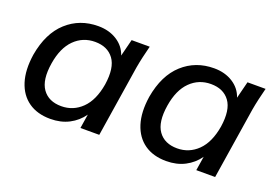

<svg xmlns="http://www.w3.org/2000/svg" viewBox="-77 -735 1397 967"><g transform="rotate(20 621.0 -252.0)"><path d="M242 9Q172 9 125 -24Q78 -57 58.5 -118.5Q39 -180 52 -266Q73 -387 142.5 -450Q212 -513 311 -513Q369 -513 411.5 -486Q454 -459 469 -413L492 -504H589Q581 -473 574 -442.5Q567 -412 562 -383L502 0H401L413 -76Q385 -36 341.5 -13.5Q298 9 242 9ZM272 -70Q336 -70 382 -115Q428 -160 443 -249Q457 -342 423.5 -387.5Q390 -433 323 -433Q258 -433 212.5 -388Q167 -343 153 -256Q138 -163 171 -116.5Q204 -70 272 -70Z M863 9Q793 9 746 -24Q699 -57 679.5 -118.5Q660 -180 673 -266Q694 -387 763.5 -450Q833 -513 932 -513Q990 -513 1032.5 -486Q1075 -459 1090 -413L1113 -504H1210Q1202 -473 1195 -442.5Q1188 -412 1183 -383L1123 0H1022L1034 -76Q1006 -36 962.5 -13.5Q919 9 863 9ZM893 -70Q957 -70 1003 -115Q1049 -160 1064 -249Q1078 -342 1044.5 -387.5Q1011 -433 944 -433Q879 -433 833.5 -388Q788 -343 774 -256Q759 -163 792 -116.5Q825 -70 893 -70Z"/></g></svg>

Font: Mulish SemiBold
Style: Italic
Weight: 600
Italic angle: -9°
Designer: Vernon Adams
Foundry: Vernon Adams
Version: Version 3.603; ttfautohint (v1.8.3)